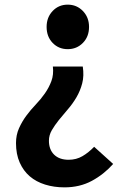

<svg xmlns="http://www.w3.org/2000/svg" viewBox="-20 -594 554 828"><path d="M258 214Q213 214 174.5 202Q136 190 108.5 166.5Q81 143 65 107Q49 71 49 23Q49 -12 62 -41Q75 -70 93.5 -95Q112 -120 134 -143Q156 -166 173.5 -191Q191 -216 201.5 -244Q212 -272 208 -307H337Q343 -267 334.5 -234.5Q326 -202 309.5 -174Q293 -146 272.5 -122.5Q252 -99 234 -76.5Q216 -54 203.5 -32.5Q191 -11 191 13Q191 51 213.5 73Q236 95 276 95Q309 95 335.5 79.5Q362 64 386 39L468 113Q428 158 376 186Q324 214 258 214ZM272 -382Q233 -382 207 -409Q181 -436 181 -478Q181 -519 207 -546.5Q233 -574 272 -574Q311 -574 337.5 -546.5Q364 -519 364 -478Q364 -436 337.5 -409Q311 -382 272 -382Z"/></svg>

Font: SpoqaHanSans-Bold
Style: Regular
Weight: 700
Designer: [Spoqa Han Sans] Dong-huui Kim \uAE40 \uB3D9 \uD718   [Noto Sans] Ryoko NISHIZUKA \u897F \u585A \u6DBC \u5B50  (kana & i
Foundry: Spoqa (http://www.spoqa-han-sans.com)
Version: Version 2.000